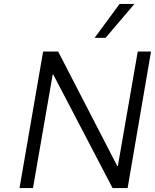

<svg xmlns="http://www.w3.org/2000/svg" viewBox="-20 -964 794 984"><path d="M201 -700H278L581 -113H584L686 -700H754L634 0H557L253 -582H250L149 0H80ZM465 -770 593 -944H669L521 -770Z"/></svg>

Font: Be Vietnam Light
Style: Italic
Weight: 300
Italic angle: -9.222°
Designer: Gabriel Lam
Foundry: TypeRant
Version: Version 3.000